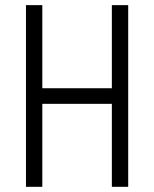

<svg xmlns="http://www.w3.org/2000/svg" viewBox="-20 -720 594 740"><path d="M411.1 0V-319.8H143.1V0H80.1V-700.2H143.1V-379.9H411.1V-700.2H474.1V0Z"/></svg>

Font: Abel
Style: Regular
Weight: 400
Designer: Matthew Desmond
Foundry: Matthew Desmond
Version: Version 1.003